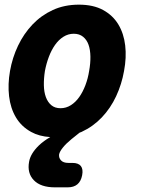

<svg xmlns="http://www.w3.org/2000/svg" viewBox="-20 -580 640 825"><path d="M291 120Q317 120 327.5 133.5Q338 147 333 173Q328 199 312.5 212Q297 225 271 225H216Q155 225 125.5 194.5Q96 164 105 115Q111 80 147 45Q168 25 196 9Q148 6 114 -13Q72 -36 48.5 -75.5Q25 -115 19 -166.5Q13 -218 23 -275Q33 -332 57.5 -383.5Q82 -435 119.5 -474.5Q157 -514 207 -537Q257 -560 319 -560Q381 -560 423 -537Q465 -514 488.5 -475Q512 -436 518 -384.5Q524 -333 513 -275Q503 -218 479 -166.5Q455 -115 417.5 -75.5Q380 -36 330 -13Q326 -11 322 -10L287 18Q265 36 251 53Q237 70 234 83Q232 98 242 109Q252 120 274 120ZM240 -115Q264 -115 284.5 -128Q305 -141 320.5 -163Q336 -185 347 -214Q358 -243 363 -275Q369 -308 368.5 -337Q368 -366 360.5 -387.5Q353 -409 337 -422Q321 -435 297 -435Q273 -435 252.5 -422Q232 -409 216.5 -387Q201 -365 190 -336Q179 -307 173 -275Q168 -243 168.5 -214Q169 -185 177 -163Q185 -141 200.5 -128Q216 -115 240 -115Z"/></svg>

Font: Maple Mono ExtraBold
Style: Italic
Weight: 800
Italic angle: -10°
Monospace: yes
Designer: subframe7536
Version: Version 7.200